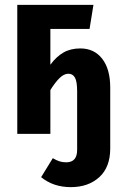

<svg xmlns="http://www.w3.org/2000/svg" viewBox="-20 -550 500 789"><path d="M433 -190V60Q433 137 388 178Q343 219 271 219Q199 219 149 178L197 100Q212 109 224.5 113Q237 117 252 117Q297 117 297 66V-175Q297 -215 288 -231Q279 -247 261 -247Q243 -247 225 -229.5Q207 -212 187 -180V0H51V-530H364L348 -431H187V-284Q211 -317 240.5 -334Q270 -351 310 -351Q367 -351 400 -308.5Q433 -266 433 -190Z"/></svg>

Font: Fira Sans Compressed SemiBold
Style: Regular
Weight: 600
Width: 1
Designer: bBox Type GmbH & Carrois Corporate GbR & Edenspiekermann AG
Foundry: bBox Type GmbH & Carrois Corporate GbR & Edenspiekermann AG
Version: Version 4.301